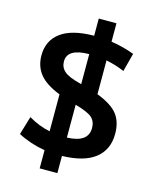

<svg xmlns="http://www.w3.org/2000/svg" viewBox="-130 -905 886 1080"><g transform="rotate(15 312.5 -365.0)"><path d="M412 -599V-402Q498 -369 532 -325.5Q566 -282 566 -212Q566 -120 501.5 -69Q437 -18 309 -15V85H206V-21Q121 -35 49 -73L81 -180Q142 -144 206 -131V-346Q122 -379 86.5 -424Q51 -469 51 -532Q51 -618 115.5 -666Q180 -714 309 -715V-815H412V-708Q484 -697 547 -673L519 -566Q467 -588 412 -599ZM309 -608Q182 -607 182 -532Q182 -497 208 -474.5Q234 -452 302 -435Q303 -434 305.5 -434Q308 -434 309 -433ZM309 -122Q432 -126 432 -210Q432 -249 407 -271Q382 -293 309 -313Z"/></g></svg>

Font: M PLUS 1p
Style: Bold
Weight: 700
Version: Version 1.062